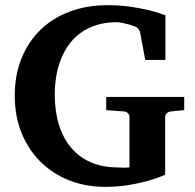

<svg xmlns="http://www.w3.org/2000/svg" viewBox="-20 -707 756 743"><path d="M642.1 -275.9Q632.8 -274.9 626 -269.3Q619.1 -263.7 619.1 -253.9V-30.8Q589.4 -17.6 553.2 -7.3Q522 1.5 479.7 8.8Q437.5 16.1 387.2 16.1Q312 16.1 248 -9Q184.1 -34.2 137.2 -80.6Q90.3 -127 63.7 -191.9Q37.1 -256.8 37.1 -336.9Q37.1 -418 64 -482.9Q90.8 -547.9 138.4 -593.3Q186 -638.7 251.7 -662.8Q317.4 -687 395 -687Q444.3 -687 485.4 -680.9Q526.4 -674.8 556.6 -667.5Q591.8 -658.7 620.1 -647.9V-475.1H542L522 -583Q521 -588.4 515.6 -595Q510.3 -601.6 503.9 -604Q480.5 -612.8 460.4 -616.9Q440.4 -621.1 432.1 -621.1Q388.7 -621.1 353.8 -610.1Q318.8 -599.1 292.2 -579.8Q265.6 -560.5 246.6 -534.2Q227.5 -507.8 215.3 -476.6Q203.1 -445.3 197.5 -410.9Q191.9 -376.5 191.9 -340.8Q191.9 -276.4 208 -224.4Q224.1 -172.4 255.1 -135.5Q286.1 -98.6 331.5 -78.9Q377 -59.1 436 -59.1Q442.9 -59.1 452.9 -58.3Q462.9 -57.6 481 -59.1V-253.9Q481 -263.7 474.1 -269.8Q467.3 -275.9 458 -275.9L391.1 -280.8V-332H692.9V-280.8Z"/></svg>

Font: Charis SIL Afr
Style: Bold
Weight: 700
Foundry: SIL International
Version: Version 5.000